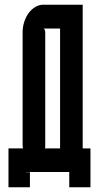

<svg xmlns="http://www.w3.org/2000/svg" viewBox="-20 -731 425 815"><path d="M78 -101Q76 -105 76 -118V-594Q76 -617 83 -638.5Q90 -660 102 -676Q114 -692 130 -701.5Q146 -711 164 -711H331V-101H364V64H274V-1H92Q91 -1 90.5 -0.5Q90 0 89 0H107V64H16V-101ZM172 -117Q172 -113 172 -108.5Q172 -104 171 -101H235V-610H165Q168 -609 170 -604Q172 -599 172 -594Z"/></svg>

Font: Fundamental  Brigade Condensed
Style: Regular
Weight: 400
Width: 3
Designer: Peter Wiegel, original typeface by Carl Albert Fahrenwaldt 1901
Foundry: Peter Wiegel
Version: Version 0.000 2012 initial release